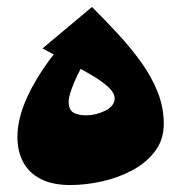

<svg xmlns="http://www.w3.org/2000/svg" viewBox="-20 -521 520 551"><path d="M182 10Q131 10 97.5 -7Q64 -24 47 -55Q30 -86 30 -128Q30 -171 48.5 -219.5Q67 -268 103 -322Q139 -376 192 -432L248 -381Q227 -353 211 -322.5Q195 -292 186 -267Q177 -242 177 -230Q177 -206 190.5 -198Q204 -190 228 -190Q241 -190 255 -193.5Q269 -197 281.5 -203Q294 -209 301.5 -218Q309 -227 309 -239Q309 -254 291.5 -270.5Q274 -287 244.5 -304.5Q215 -322 178 -341.5Q141 -361 102 -382L244 -501Q283 -462 320 -422Q357 -382 386.5 -340.5Q416 -299 433 -255.5Q450 -212 450 -166Q450 -120 425 -87Q400 -54 360 -32.5Q320 -11 273 -0.5Q226 10 182 10Z"/></svg>

Font: Marhey Light
Style: Regular
Weight: 300
Designer: Nur Syamsi & Bustanul Arifin
Foundry: Namelatype
Version: Version 1.000